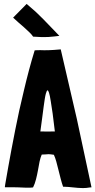

<svg xmlns="http://www.w3.org/2000/svg" viewBox="-20 -957 487 980"><path d="M403 3C415 3 426 2 437 0L447 -1L372 -351L290 -705C238 -700 208 -700 188 -701C174 -701 165 -701 157 -700C136 -632 118 -563 102 -495C85 -425 70 -357 58 -295C43 -220 31 -154 22 -104C6 -11 3 -1 6 -1C57 -2 91 0 114 1C131 1 141 1 146 0C147 0 148 -1 149 -1C161 -24 168 -57 174 -89C179 -119 184 -148 193 -168C211 -168 218 -170 228 -170C234 -170 242 -169 255 -167C264 -148 271 -120 278 -91C286 -59 294 -26 302 -4H303C335 -4 370 3 403 3ZM186 -286C193 -334 198 -378 203 -414C207 -442 210 -465 214 -479C217 -490 220 -496 223 -496C225 -496 227 -492 230 -484C233 -475 236 -461 239 -441C245 -407 252 -357 260 -286C235 -286 209 -285 186 -286ZM225 -768C240 -769 280 -773 283 -774C269 -788 213 -846 201 -859C157 -903 171 -889 116 -937L47 -867L48 -866C54 -860 91 -827 101 -819C119 -803 143 -781 149 -770C168 -768 212 -767 225 -768Z"/></svg>

Font: Londrina Solid CC
Style: CC
Weight: 400
Designer: Marcelo Magalhaes
Foundry: Tipos Pereira
Version: Version 1.003;FEAKit 1.0